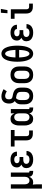

<svg xmlns="http://www.w3.org/2000/svg" viewBox="1744 -2540 1011 4540"><g transform="rotate(-90 2250.0 -270.5)"><path d="M60 215V-520H161V-200Q161 -186 162.5 -172Q164 -158 168 -144.5Q172 -131 179.5 -118.5Q187 -106 197.5 -97Q208 -88 222 -84Q236 -80 250 -80Q264 -80 278 -84Q292 -88 302.5 -97Q313 -106 320.5 -118.5Q328 -131 332 -144.5Q336 -158 337.5 -172Q339 -186 339 -200V-520H440V-103Q440 -98 441 -93.5Q442 -89 445.5 -86Q449 -83 453.5 -81.5Q458 -80 463 -80H479V8H463Q441 8 420 3.5Q399 -1 381 -13.5Q363 -26 352.5 -45.5Q342 -65 340 -86Q332 -66 319.5 -48Q307 -30 290 -17Q273 -4 252 2Q231 8 209 8Q195 8 181 5.5Q167 3 154 -2Q158 25 159.5 52.5Q161 80 161 107V215Z M748 8Q723 8 698.5 5Q674 2 651 -6Q628 -14 607.5 -28Q587 -42 572.5 -61.5Q558 -81 551 -105Q544 -129 544 -153Q544 -172 549 -191.5Q554 -211 565.5 -226.5Q577 -242 593 -253Q609 -264 627 -272Q612 -279 599 -289.5Q586 -300 577 -314Q568 -328 564 -344.5Q560 -361 560 -377Q560 -400 566.5 -422Q573 -444 586 -462.5Q599 -481 618 -494Q637 -507 658.5 -514.5Q680 -522 702.5 -525Q725 -528 747 -528Q770 -528 792.5 -525Q815 -522 836 -514.5Q857 -507 875.5 -493.5Q894 -480 907 -462Q920 -444 927 -422Q934 -400 934 -377V-376H833Q833 -391 825.5 -404.5Q818 -418 805 -426Q792 -434 777 -437Q762 -440 747 -440Q732 -440 717 -437.5Q702 -435 689 -427Q676 -419 668.5 -405Q661 -391 661 -376Q661 -361 669 -347.5Q677 -334 690.5 -326.5Q704 -319 719.5 -316.5Q735 -314 750 -314H807V-226H750Q738 -226 726 -225Q714 -224 702.5 -221Q691 -218 680 -212.5Q669 -207 661 -198.5Q653 -190 649 -178Q645 -166 645 -155Q645 -137 654 -120.5Q663 -104 678.5 -95Q694 -86 712 -83Q730 -80 748 -80Q765 -80 782 -83Q799 -86 814 -94.5Q829 -103 839 -118Q849 -133 849 -150H950Q950 -126 942 -102.5Q934 -79 919.5 -60Q905 -41 885 -27.5Q865 -14 842.5 -6Q820 2 796 5Q772 8 748 8Z M1354 0Q1334 0 1313 -3.5Q1292 -7 1273.5 -16Q1255 -25 1240 -40Q1225 -55 1216 -74Q1207 -93 1203.5 -113.5Q1200 -134 1200 -155V-432H1054V-520H1446V-432H1300V-155Q1300 -142 1302.5 -130Q1305 -118 1312 -108Q1319 -98 1330.5 -93Q1342 -88 1354 -88H1434V0Z M1708 8Q1684 8 1660 1Q1636 -6 1617 -22Q1598 -38 1585.5 -59Q1573 -80 1565.5 -103.5Q1558 -127 1555 -151.5Q1552 -176 1552 -200V-320Q1552 -344 1555 -368.5Q1558 -393 1565.5 -416.5Q1573 -440 1585.5 -461Q1598 -482 1617 -498Q1636 -514 1660 -521Q1684 -528 1708 -528Q1730 -528 1751 -522.5Q1772 -517 1789 -504Q1806 -491 1818.5 -473Q1831 -455 1839 -435V-520H1940V-103Q1940 -98 1941 -93.5Q1942 -89 1945.5 -86Q1949 -83 1953.5 -81.5Q1958 -80 1963 -80H1979V8H1963Q1941 8 1920 3.5Q1899 -1 1881 -13.5Q1863 -26 1852.5 -45.5Q1842 -65 1840 -86Q1832 -66 1819.5 -48Q1807 -30 1789.5 -16.5Q1772 -3 1751 2.5Q1730 8 1708 8ZM1749 -80Q1763 -80 1777 -84Q1791 -88 1802 -97Q1813 -106 1820.5 -118.5Q1828 -131 1832 -144.5Q1836 -158 1837.5 -172Q1839 -186 1839 -200V-320Q1839 -334 1837.5 -348Q1836 -362 1832 -375.5Q1828 -389 1820.5 -401.5Q1813 -414 1802 -423Q1791 -432 1777 -436Q1763 -440 1749 -440Q1727 -440 1707 -430.5Q1687 -421 1674.5 -403Q1662 -385 1657.5 -363.5Q1653 -342 1653 -320V-200Q1653 -178 1657.5 -156.5Q1662 -135 1674.5 -117Q1687 -99 1707 -89.5Q1727 -80 1749 -80Z M2250 8Q2223 8 2196 3Q2169 -2 2145 -15Q2121 -28 2102.5 -48.5Q2084 -69 2072.5 -94Q2061 -119 2056.5 -146Q2052 -173 2052 -200V-277Q2052 -299 2056 -321Q2060 -343 2070 -363Q2080 -383 2095 -399Q2110 -415 2129 -427Q2114 -438 2102.5 -453.5Q2091 -469 2084 -487Q2077 -505 2074 -524Q2071 -543 2071 -563Q2071 -586 2075 -609Q2079 -632 2088.5 -653.5Q2098 -675 2114 -692.5Q2130 -710 2150 -721.5Q2170 -733 2193 -738Q2216 -743 2240 -743Q2285 -743 2328.5 -728.5Q2372 -714 2411 -692L2361 -616Q2348 -624 2334.5 -630.5Q2321 -637 2307 -642.5Q2293 -648 2278.5 -651.5Q2264 -655 2249 -655Q2232 -655 2215.5 -648.5Q2199 -642 2188.5 -628.5Q2178 -615 2174.5 -598Q2171 -581 2171 -564Q2171 -548 2174.5 -532Q2178 -516 2188.5 -504Q2199 -492 2214.5 -486.5Q2230 -481 2246 -478Q2262 -475 2277.5 -472Q2293 -469 2308.5 -464.5Q2324 -460 2339.5 -454.5Q2355 -449 2368.5 -441Q2382 -433 2394.5 -422.5Q2407 -412 2416.5 -399Q2426 -386 2432.5 -371.5Q2439 -357 2442.5 -341Q2446 -325 2447 -309Q2448 -293 2448 -277V-200Q2448 -173 2443.5 -146Q2439 -119 2427.5 -94Q2416 -69 2397.5 -48.5Q2379 -28 2355 -15Q2331 -2 2304 3Q2277 8 2250 8ZM2250 -80Q2272 -80 2292.5 -89.5Q2313 -99 2325.5 -117Q2338 -135 2342.5 -156.5Q2347 -178 2347 -200V-277Q2347 -295 2344 -313Q2341 -331 2331 -346Q2321 -361 2305 -370.5Q2289 -380 2271.5 -384.5Q2254 -389 2236 -392Q2218 -395 2200 -398Q2186 -389 2176.5 -374.5Q2167 -360 2162 -344Q2157 -328 2155 -311Q2153 -294 2153 -277V-200Q2153 -178 2157.5 -156.5Q2162 -135 2174.5 -117Q2187 -99 2207.5 -89.5Q2228 -80 2250 -80Z M2750 8Q2723 8 2696 3Q2669 -2 2645 -15Q2621 -28 2602.5 -48.5Q2584 -69 2572.5 -94Q2561 -119 2556.5 -146Q2552 -173 2552 -200V-320Q2552 -347 2556.5 -374Q2561 -401 2572.5 -426Q2584 -451 2602.5 -471.5Q2621 -492 2645 -505Q2669 -518 2696 -523Q2723 -528 2750 -528Q2777 -528 2804 -523Q2831 -518 2855 -505Q2879 -492 2897.5 -471.5Q2916 -451 2927.5 -426Q2939 -401 2943.5 -374Q2948 -347 2948 -320V-200Q2948 -173 2943.5 -146Q2939 -119 2927.5 -94Q2916 -69 2897.5 -48.5Q2879 -28 2855 -15Q2831 -2 2804 3Q2777 8 2750 8ZM2750 -80Q2772 -80 2792.5 -89.5Q2813 -99 2825.5 -117Q2838 -135 2842.5 -156.5Q2847 -178 2847 -200V-320Q2847 -342 2842.5 -363.5Q2838 -385 2825.5 -403Q2813 -421 2792.5 -430.5Q2772 -440 2750 -440Q2728 -440 2707.5 -430.5Q2687 -421 2674.5 -403Q2662 -385 2657.5 -363.5Q2653 -342 2653 -320V-200Q2653 -178 2657.5 -156.5Q2662 -135 2674.5 -117Q2687 -99 2707.5 -89.5Q2728 -80 2750 -80Z M3250 8Q3221 8 3193.5 -4Q3166 -16 3146.5 -37Q3127 -58 3113.5 -84Q3100 -110 3090.5 -138Q3081 -166 3075.5 -194.5Q3070 -223 3066.5 -251.5Q3063 -280 3061.5 -309Q3060 -338 3060 -368Q3060 -397 3061.5 -426Q3063 -455 3066.5 -483.5Q3070 -512 3075.5 -540.5Q3081 -569 3090.5 -597Q3100 -625 3113.5 -651Q3127 -677 3146.5 -698Q3166 -719 3193.5 -731Q3221 -743 3250 -743Q3279 -743 3306.5 -731Q3334 -719 3353.5 -698Q3373 -677 3386.5 -651Q3400 -625 3409.5 -597Q3419 -569 3424.5 -540.5Q3430 -512 3433.5 -483.5Q3437 -455 3438.5 -426Q3440 -397 3440 -368Q3440 -338 3438.5 -309Q3437 -280 3433.5 -251.5Q3430 -223 3424.5 -194.5Q3419 -166 3409.5 -138Q3400 -110 3386.5 -84Q3373 -58 3353.5 -37Q3334 -16 3306.5 -4Q3279 8 3250 8ZM3339 -411Q3338 -425 3337.5 -439Q3337 -453 3335.5 -467Q3334 -481 3332.5 -494.5Q3331 -508 3329 -522Q3327 -536 3324 -549.5Q3321 -563 3317 -576Q3313 -589 3308 -602Q3303 -615 3295 -626.5Q3287 -638 3275.5 -646.5Q3264 -655 3250 -655Q3236 -655 3224.5 -646.5Q3213 -638 3205 -626.5Q3197 -615 3192 -602Q3187 -589 3183 -576Q3179 -563 3176 -549.5Q3173 -536 3171 -522Q3169 -508 3167.5 -494.5Q3166 -481 3164.5 -467Q3163 -453 3162.5 -439Q3162 -425 3161 -411ZM3250 -80Q3264 -80 3275.5 -88.5Q3287 -97 3295 -108.5Q3303 -120 3308 -133Q3313 -146 3317 -159Q3321 -172 3324 -185.5Q3327 -199 3329 -213Q3331 -227 3332.5 -240.5Q3334 -254 3335.5 -268Q3337 -282 3337.5 -296Q3338 -310 3339 -324H3161Q3162 -310 3162.5 -296Q3163 -282 3164.5 -268Q3166 -254 3167.5 -240.5Q3169 -227 3171 -213Q3173 -199 3176 -185.5Q3179 -172 3183 -159Q3187 -146 3192 -133Q3197 -120 3205 -108.5Q3213 -97 3224.5 -88.5Q3236 -80 3250 -80Z M3748 8Q3723 8 3698.5 5Q3674 2 3651 -6Q3628 -14 3607.5 -28Q3587 -42 3572.5 -61.5Q3558 -81 3551 -105Q3544 -129 3544 -153Q3544 -172 3549 -191.5Q3554 -211 3565.5 -226.5Q3577 -242 3593 -253Q3609 -264 3627 -272Q3612 -279 3599 -289.5Q3586 -300 3577 -314Q3568 -328 3564 -344.5Q3560 -361 3560 -377Q3560 -400 3566.5 -422Q3573 -444 3586 -462.5Q3599 -481 3618 -494Q3637 -507 3658.5 -514.5Q3680 -522 3702.5 -525Q3725 -528 3747 -528Q3770 -528 3792.5 -525Q3815 -522 3836 -514.5Q3857 -507 3875.5 -493.5Q3894 -480 3907 -462Q3920 -444 3927 -422Q3934 -400 3934 -377V-376H3833Q3833 -391 3825.5 -404.5Q3818 -418 3805 -426Q3792 -434 3777 -437Q3762 -440 3747 -440Q3732 -440 3717 -437.5Q3702 -435 3689 -427Q3676 -419 3668.5 -405Q3661 -391 3661 -376Q3661 -361 3669 -347.5Q3677 -334 3690.5 -326.5Q3704 -319 3719.5 -316.5Q3735 -314 3750 -314H3807V-226H3750Q3738 -226 3726 -225Q3714 -224 3702.5 -221Q3691 -218 3680 -212.5Q3669 -207 3661 -198.5Q3653 -190 3649 -178Q3645 -166 3645 -155Q3645 -137 3654 -120.5Q3663 -104 3678.5 -95Q3694 -86 3712 -83Q3730 -80 3748 -80Q3765 -80 3782 -83Q3799 -86 3814 -94.5Q3829 -103 3839 -118Q3849 -133 3849 -150H3950Q3950 -126 3942 -102.5Q3934 -79 3919.5 -60Q3905 -41 3885 -27.5Q3865 -14 3842.5 -6Q3820 2 3796 5Q3772 8 3748 8Z M4206 -600 4218 -756H4309L4281 -600ZM4354 0Q4334 0 4313 -3.5Q4292 -7 4273.5 -16Q4255 -25 4240 -40Q4225 -55 4216 -74Q4207 -93 4203.5 -113.5Q4200 -134 4200 -155V-432H4075V-520H4300V-155Q4300 -142 4302.5 -130Q4305 -118 4312 -108Q4319 -98 4330.5 -93Q4342 -88 4354 -88H4434V0Z"/></g></svg>

Font: Iosevka SS18 Semibold
Style: Regular
Weight: 600
Monospace: yes
Designer: Belleve Invis
Foundry: Belleve Invis
Version: Version 25.1.1; ttfautohint (v1.8.4)